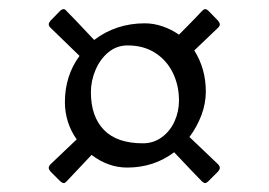

<svg xmlns="http://www.w3.org/2000/svg" viewBox="-20 -454 600 429"><path d="M128.4 -48.3Q125 -44.9 122.6 -44.9Q119.1 -44.9 113.8 -49.8L92.8 -70.8Q88.9 -75.7 88.9 -78.6Q88.9 -82.5 92.8 -86.9L151.4 -142.6Q138.7 -160.2 131.8 -181.6Q125 -203.1 125 -225.6Q125 -284.7 157.7 -329.1L92.8 -392.1Q88.9 -396 88.9 -399.9Q88.9 -402.8 92.8 -407.7L113.8 -429.2Q118.2 -433.6 122.1 -433.6Q125.5 -433.6 128.4 -429.7Q134.3 -423.8 151.6 -405.8Q168.9 -387.7 190.4 -364.7Q239.3 -401.9 303.7 -401.9Q323.7 -401.9 343.5 -395Q363.3 -388.2 379.9 -376.5Q398.9 -395.5 413.1 -410.2Q427.2 -424.8 431.6 -429.7Q435.5 -433.6 438.5 -433.6Q441.9 -433.6 446.3 -429.2L467.3 -407.7Q471.2 -402.8 471.2 -399.4Q471.2 -396 467.3 -392.1L414.1 -341.3Q439.9 -300.3 439.9 -249.5Q439.9 -223.1 430.2 -197Q420.4 -170.9 403.3 -147.9L467.3 -86.9Q471.2 -82.5 471.2 -78.6Q471.2 -75.7 467.3 -70.8L446.3 -49.8Q441.4 -44.9 438 -44.9Q436 -44.9 431.6 -48.3Q425.8 -54.2 408.2 -72.5Q390.6 -90.8 369.1 -113.8Q323.7 -79.6 264.2 -79.6Q221.7 -79.6 184.6 -107.9ZM299.3 -133.8Q322.8 -133.8 341.3 -147.2Q359.9 -160.6 369.9 -182.6Q379.9 -204.6 379.9 -229.5Q379.9 -263.2 366.2 -291.3Q352.5 -319.3 326.7 -335.9Q300.8 -352.5 265.1 -352.5Q240.7 -352.5 222.2 -337.2Q203.6 -321.8 193.4 -297.6Q183.1 -273.4 183.1 -248Q183.1 -193.8 212.2 -163.8Q241.2 -133.8 299.3 -133.8Z"/></svg>

Font: David Libre
Style: Regular
Weight: 400
Version: Version 1.000